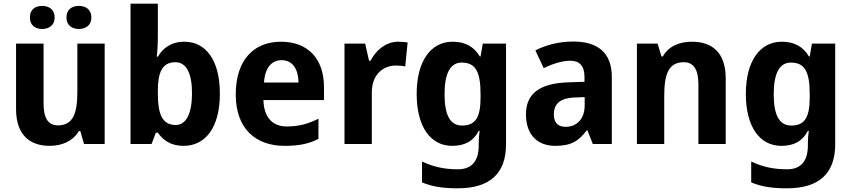

<svg xmlns="http://www.w3.org/2000/svg" viewBox="-20 -780 4614 1040"><path d="M142 -685C142 -643 171 -623 209 -623C245 -623 276 -643 276 -685C276 -729 245 -748 209 -748C171 -748 142 -729 142 -685ZM340 -685C340 -643 370 -623 407 -623C444 -623 475 -643 475 -685C475 -729 444 -748 407 -748C370 -748 340 -729 340 -685ZM547 -544H399V-284C399 -166 376 -101 294 -101C239 -101 216 -142 216 -221V-544H67V-189C67 -50 141 10 249 10C314 10 374 -14 407 -70H415L435 0H547Z M835 -760H687V0H801L824 -61H835C862 -24 900 10 975 10C1091 10 1171 -87 1171 -273C1171 -458 1092 -554 979 -554C905 -554 862 -518 835 -473H829C832 -495 835 -540 835 -582ZM930 -443C988 -443 1020 -386 1020 -275C1020 -164 988 -103 932 -103C858 -103 835 -163 835 -274V-288C835 -392 861 -443 930 -443Z M1502 -554C1356 -554 1257 -457 1257 -268C1257 -81 1367 10 1521 10C1603 10 1655 -2 1705 -28V-137C1649 -109 1599 -95 1533 -95C1453 -95 1409 -148 1407 -238H1735V-307C1735 -464 1646 -554 1502 -554ZM1505 -454C1567 -454 1596 -403 1597 -333H1410C1415 -414 1452 -454 1505 -454Z M2136 -554C2071 -554 2016 -508 1987 -451H1979L1958 -544H1846V0H1994V-279C1994 -383 2062 -425 2124 -425C2145 -425 2164 -423 2175 -420L2188 -550C2176 -552 2153 -554 2136 -554Z M2432 -554C2313 -554 2237 -449 2237 -271C2237 -95 2311 10 2429 10C2496 10 2543 -14 2573 -71H2578C2575 -53 2573 -25 2573 -4V8C2573 93 2535 137 2460 137C2385 137 2326 123 2266 95V208C2323 232 2383 240 2460 240C2635 240 2721 158 2721 2V-544H2595L2583 -474H2579C2547 -528 2499 -554 2432 -554ZM2481 -441C2556 -441 2583 -392 2583 -270V-252C2583 -140 2553 -100 2483 -100C2418 -100 2388 -157 2388 -269C2388 -383 2419 -441 2481 -441Z M3086 -555C3006 -555 2936 -536 2880 -507L2925 -411C2973 -434 3023 -451 3070 -451C3117 -451 3146 -425 3146 -363V-337L3058 -334C2906 -329 2829 -275 2829 -161C2829 -44 2897 10 2987 10C3073 10 3114 -15 3158 -74H3162L3191 0H3294V-364C3294 -493 3219 -555 3086 -555ZM3147 -254V-209C3147 -133 3101 -93 3045 -93C3006 -93 2980 -111 2980 -160C2980 -214 3009 -249 3095 -252Z M3728 -554C3660 -554 3602 -530 3570 -474H3563L3542 -544H3430V0H3578V-260C3578 -378 3601 -443 3684 -443C3738 -443 3763 -402 3763 -323V0H3911V-355C3911 -495 3838 -554 3728 -554Z M4215 -554C4096 -554 4020 -449 4020 -271C4020 -95 4094 10 4212 10C4279 10 4326 -14 4356 -71H4361C4358 -53 4356 -25 4356 -4V8C4356 93 4318 137 4243 137C4168 137 4109 123 4049 95V208C4106 232 4166 240 4243 240C4418 240 4504 158 4504 2V-544H4378L4366 -474H4362C4330 -528 4282 -554 4215 -554ZM4264 -441C4339 -441 4366 -392 4366 -270V-252C4366 -140 4336 -100 4266 -100C4201 -100 4171 -157 4171 -269C4171 -383 4202 -441 4264 -441Z"/></svg>

Font: Noto Sans Display
Style: Bold
Weight: 700
Designer: Monotype Design Team
Foundry: Monotype Imaging Inc.
Version: Version 1.900